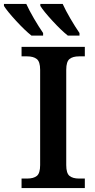

<svg xmlns="http://www.w3.org/2000/svg" viewBox="-76 -951 481 971"><path d="M33 -48H61Q94 -48 110.5 -61.5Q127 -75 127 -116V-598Q127 -639 110 -652.5Q93 -666 61 -666H33V-714H353V-666H324Q292 -666 275.5 -652.5Q259 -639 259 -598V-116Q259 -75 275.5 -61.5Q292 -48 324 -48H353V0H33ZM-56 -921V-931H57Q72 -898 96 -857Q120 -816 142 -784V-771H83Q49 -798 4.5 -846.5Q-40 -895 -56 -921ZM128 -921V-931H241Q256 -898 280 -857Q304 -816 326 -784V-771H267Q233 -798 188.5 -846.5Q144 -895 128 -921Z"/></svg>

Font: Noto Serif SemiBold
Style: Regular
Weight: 600
Designer: Monotype Design Team
Foundry: Monotype Imaging Inc.
Version: Version 1.001